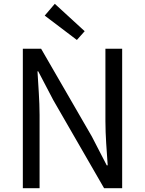

<svg xmlns="http://www.w3.org/2000/svg" viewBox="-20 -989 762 1009"><path d="M100 0H188V-385C188 -462 181 -540 177 -614H181L260 -463L527 0H622V-733H534V-352C534 -276 541 -194 546 -120H541L463 -271L196 -733H100ZM384 -779 425 -825 268 -969 215 -907Z"/></svg>

Font: Source Han Sans KR Regular
Style: Regular
Weight: 400
Designer: Ryoko NISHIZUKA (kana & ideographs); Paul D. Hunt (Latin, Greek & Cyrillic); Wenlong ZHANG (bopomofo); Sandoll Communica
Foundry: Adobe Systems Incorporated
Version: Version 1.004;PS 1.004;hotconv 1.0.82;makeotf.lib2.5.63406